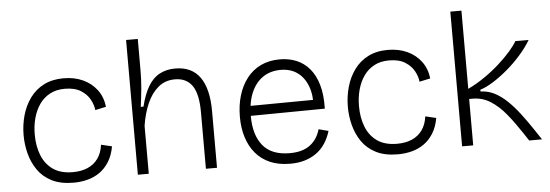

<svg xmlns="http://www.w3.org/2000/svg" viewBox="-47 -830 2812 981"><g transform="rotate(-5 1359.0 -339.5)"><path d="M295 12Q228 12 183 -11Q138 -34 111.5 -72.5Q85 -111 73 -157.5Q61 -204 61 -251Q61 -305 75 -354Q89 -403 117 -441.5Q145 -480 188 -502Q231 -524 289 -524Q345 -524 388.5 -504Q432 -484 459.5 -447.5Q487 -411 493 -360L437 -348Q435 -373 420 -401.5Q405 -430 373.5 -450Q342 -470 291 -470Q247 -470 214.5 -452.5Q182 -435 161 -405Q140 -375 129 -335.5Q118 -296 118 -250Q118 -191 136.5 -144Q155 -97 194 -69.5Q233 -42 296 -42Q339 -42 371.5 -56Q404 -70 424.5 -98Q445 -126 451 -169L506 -156Q498 -110 477.5 -77.5Q457 -45 429 -25.5Q401 -6 367 3Q333 12 295 12Z M625 0V-302V-691H685V-531Q685 -508 684 -485Q683 -462 681 -438.5Q679 -415 676 -391.5Q673 -368 670 -344H684Q699 -406 723 -446.5Q747 -487 782 -505.5Q817 -524 862 -524Q947 -524 989 -464.5Q1031 -405 1031 -291V0H974V-290Q974 -385 944 -427Q914 -469 856 -469Q806 -469 770.5 -439.5Q735 -410 713 -360Q691 -310 681 -246V0Z M1406 12Q1347 12 1303 -7Q1259 -26 1229.5 -61Q1200 -96 1185 -143.5Q1170 -191 1170 -248Q1170 -308 1185 -358Q1200 -408 1229 -445.5Q1258 -483 1300.5 -503.5Q1343 -524 1399 -524Q1444 -524 1482.5 -508.5Q1521 -493 1549.5 -460Q1578 -427 1593 -375.5Q1608 -324 1606 -253L1203 -249V-300L1569 -303L1550 -260Q1554 -329 1535.5 -375.5Q1517 -422 1482 -446Q1447 -470 1398 -470Q1345 -470 1306.5 -443.5Q1268 -417 1247 -367.5Q1226 -318 1226 -248Q1226 -151 1270.5 -96.5Q1315 -42 1408 -42Q1442 -42 1468 -49.5Q1494 -57 1513 -71.5Q1532 -86 1545 -106Q1558 -126 1565 -151L1615 -138Q1604 -102 1585.5 -74Q1567 -46 1540.5 -27Q1514 -8 1480.5 2Q1447 12 1406 12Z M1958 12Q1891 12 1846 -11Q1801 -34 1774.5 -72.5Q1748 -111 1736 -157.5Q1724 -204 1724 -251Q1724 -305 1738 -354Q1752 -403 1780 -441.5Q1808 -480 1851 -502Q1894 -524 1952 -524Q2008 -524 2051.5 -504Q2095 -484 2122.5 -447.5Q2150 -411 2156 -360L2100 -348Q2098 -373 2083 -401.5Q2068 -430 2036.5 -450Q2005 -470 1954 -470Q1910 -470 1877.5 -452.5Q1845 -435 1824 -405Q1803 -375 1792 -335.5Q1781 -296 1781 -250Q1781 -191 1799.5 -144Q1818 -97 1857 -69.5Q1896 -42 1959 -42Q2002 -42 2034.5 -56Q2067 -70 2087.5 -98Q2108 -126 2114 -169L2169 -156Q2161 -110 2140.5 -77.5Q2120 -45 2092 -25.5Q2064 -6 2030 3Q1996 12 1958 12Z M2288 0V-691H2345V-290Q2389 -311 2431 -340Q2473 -369 2508.5 -401Q2544 -433 2569.5 -462.5Q2595 -492 2606 -512H2674Q2652 -475 2619.5 -438Q2587 -401 2549.5 -369Q2512 -337 2475 -313.5Q2438 -290 2406 -280V-271Q2445 -270 2478.5 -252.5Q2512 -235 2542.5 -205.5Q2573 -176 2602.5 -137.5Q2632 -99 2662 -54L2698 0H2632L2603 -44Q2568 -97 2532 -141Q2496 -185 2454.5 -211.5Q2413 -238 2362 -238H2345V0Z"/></g></svg>

Font: Bricolage Grotesque 96pt ExtraBold ExtraLight
Style: Regular
Weight: 250
Version: Version 1.001;gftools[0.9.33.dev8+g029e19f]